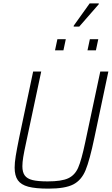

<svg xmlns="http://www.w3.org/2000/svg" viewBox="-20 -1113 664 1141"><path d="M67 -117Q67 -146 73.5 -186Q80 -226 94 -295L177 -688H225L135 -265Q123 -210 118 -179Q113 -148 113 -125Q113 -90 127 -70.5Q141 -51 173 -43Q205 -35 263 -35Q346 -35 385.5 -53.5Q425 -72 444.5 -116.5Q464 -161 486 -265L576 -688H624L541 -295Q513 -161 488.5 -101.5Q464 -42 415.5 -17Q367 8 268 8Q191 8 148 -3.5Q105 -15 86 -42Q67 -69 67 -117ZM307 -814 321 -880H371L357 -814ZM500 -814 514 -880H564L550 -814ZM418 -955V-960L513 -1093H567V-1088L451 -955Z"/></svg>

Font: Saira Semi Condensed ExtraLight
Style: Italic
Weight: 200
Width: 4
Italic angle: -12°
Designer: Hector Gatti with collaboration of the Omnibus-Type team
Foundry: Omnibus-Type
Version: Version 1.001; ttfautohint (v1.8)